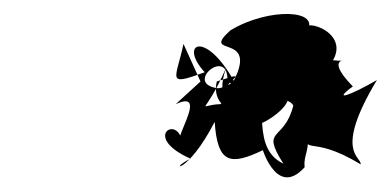

<svg xmlns="http://www.w3.org/2000/svg" viewBox="-20 -919 552 271"><path d="M291 -772C257 -771 268 -752 299 -823C269 -735 379 -799 394 -770C381 -718 347 -740 380 -688C325 -714 374 -800 319 -781C261 -790 355 -827 286 -804C276 -762 331 -756 293 -778C304 -723 340 -692 330 -766C309 -700 429 -793 369 -783C340 -781 413 -839 356 -826C329 -818 296 -790 284 -795C243 -803 299 -850 301 -809L314 -787ZM228 -772C278 -795 217 -712 237 -718C232 -758 179 -726 249 -695C215 -679 244 -671 283 -747C287 -688 305 -685 351 -707C347 -721 368 -636 410 -683C408 -702 418 -703 414 -740C409 -693 414 -733 489 -687C491 -698 450 -703 512 -806C474 -784 448 -775 478 -797C430 -846 488 -830 450 -834C475 -877 397 -897 412 -873C436 -906 359 -909 305 -876C262 -837 345 -874 310 -805C269 -878 232 -857 269 -817C214 -797 228 -806 239 -857L263 -804Z"/></svg>

Font: Hussar Lance
Style: Italic
Weight: 700
Foundry: Cannot Into Space Fonts, PlusOne Fonts
Version: Version 2.27